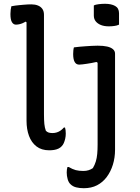

<svg xmlns="http://www.w3.org/2000/svg" viewBox="-20 -783 740 1013"><path d="M40 -750Q50 -752 61 -753.5Q72 -755 83 -756Q94 -757 105 -758Q116 -759 126 -759.5Q136 -760 145 -760Q165 -760 180 -754Q195 -748 203.5 -736Q212 -724 212 -705Q212 -653 212 -600.5Q212 -548 212 -495.5Q212 -443 212 -390.5Q212 -338 212 -285.5Q212 -233 212 -180Q212 -149 214 -129Q216 -109 222 -93Q229 -86 237 -83.5Q245 -81 258 -81Q269 -81 280 -84.5Q291 -88 300 -94.5Q309 -101 317 -110H323Q325 -104 326 -96.5Q327 -89 327 -78Q327 -64 324 -51Q321 -38 316.5 -28Q312 -18 306 -12Q299 -4 288.5 1Q278 6 265.5 8Q253 10 240 10Q199 10 172.5 -10.5Q146 -31 133 -66Q120 -101 120 -146Q120 -197 120 -249Q120 -301 120 -353.5Q120 -406 120 -458Q120 -510 120 -562Q120 -614 120 -665L116 -669Q109 -665 100 -661Q91 -657 81.5 -655Q72 -653 64 -653Q51 -653 43 -666Q35 -679 35 -709Q35 -721 36.5 -732Q38 -743 40 -750ZM495 -542Q525 -542 545 -537.5Q565 -533 576 -523.5Q587 -514 587 -500Q587 -447 587 -398.5Q587 -350 587 -302Q587 -254 587 -205Q587 -156 587 -104Q587 -52 587 7Q587 49 575.5 86Q564 123 543 151Q522 179 492 194.5Q462 210 422 210Q400 210 382 205.5Q364 201 352 189Q342 180 337 162.5Q332 145 332 127Q332 118 333 111Q334 104 336 98H342Q363 110 379.5 114.5Q396 119 420 119Q435 119 447.5 115Q460 111 470 104Q480 87 485.5 69Q491 51 493 29Q495 7 495 -20Q495 -79 495 -132Q495 -185 495 -236Q495 -287 495 -340Q495 -393 495 -452L489 -456Q475 -453 462.5 -450.5Q450 -448 438 -446.5Q426 -445 416 -443.5Q406 -442 398 -442Q382 -442 374 -456Q366 -470 366 -498Q366 -508 367 -517.5Q368 -527 370 -533Q385 -535 400.5 -536.5Q416 -538 432 -539Q448 -540 464 -541Q480 -542 495 -542ZM475 -754Q480 -757 487 -758.5Q494 -760 501.5 -761Q509 -762 517.5 -762.5Q526 -763 534 -763Q567 -763 587.5 -751.5Q608 -740 608 -713V-653Q602 -650 596 -648.5Q590 -647 583 -646Q576 -645 569 -644.5Q562 -644 554 -644Q530 -644 512.5 -651Q495 -658 485 -670.5Q475 -683 475 -701Z"/></svg>

Font: Recursive Casual
Style: Regular
Weight: 400
Version: Version 1.047